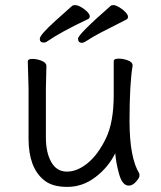

<svg xmlns="http://www.w3.org/2000/svg" viewBox="-20 -715 630 753"><path d="M162 -456 160 -368V-175Q160 -117 181 -79.5Q202 -42 242.5 -42Q283 -42 323.5 -75Q364 -108 395 -171.5Q426 -235 426 -342V-475Q426 -485 445 -485Q464 -485 482 -478Q500 -471 500 -459V-457Q488 -385 488 -241Q488 -97 526 -35Q527 -33 527 -25.5Q527 -18 513.5 -2.5Q500 13 485 13Q460 13 447.5 -31Q435 -75 432 -114Q405 -59 354.5 -20.5Q304 18 244 18Q184 18 152 -9Q92 -58 92 -171V-368L89 -474Q89 -484 107 -484Q125 -484 143.5 -476.5Q162 -469 162 -456ZM475 -638Q353 -577 331 -562Q309 -547 302 -547Q286 -547 286 -563.5Q286 -580 414 -692Q417 -695 425 -695Q433 -695 447 -687Q461 -679 471.5 -668Q482 -657 482 -649Q482 -641 475 -638ZM325 -640Q219 -590 164 -552Q159 -548 152 -548Q136 -548 136 -563Q136 -578 198 -634Q260 -690 263.5 -692.5Q267 -695 275.5 -695Q284 -695 297.5 -687.5Q311 -680 321.5 -669.5Q332 -659 332 -651Q332 -643 325 -640Z"/></svg>

Font: QiushuiShotai
Style: Regular
Weight: 600
Designer: Fontworks Inc.
Foundry: Fontworks Inc.
Version: Version 1.250